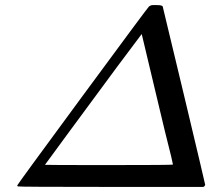

<svg xmlns="http://www.w3.org/2000/svg" viewBox="-20 -736 873 756"><path d="M574 -715 582 -716Q589 -716 595 -716Q612 -716 616 -714Q621 -712 621 -709Q622 -707 705 -359Q788 -11 788 -8Q786 -5 785 -3L781 0H416Q52 0 50 -2Q48 -4 48 -6Q48 -9 305 -358Q562 -707 567 -711Q571 -712 574 -715ZM599 -346 538 -602 442 -474Q347 -345 252 -216.5Q157 -88 157 -87Q157 -86 409 -86Q661 -86 661 -88L654 -120Q646 -151 629 -220.5Q612 -290 599 -346Z"/></svg>

Font: MathJax_Math
Style: Regular
Weight: 400
Version: Version 1.1